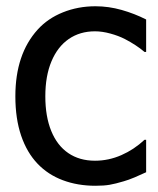

<svg xmlns="http://www.w3.org/2000/svg" viewBox="-20 -578 501 610"><path d="M99.6 -57.6Q65.4 -93.3 47.1 -147.2Q28.8 -201.2 28.8 -272Q28.8 -405.8 99.6 -483.9Q131.8 -519.5 179.9 -538.8Q228 -558.1 283.2 -558.1Q325.2 -558.1 366.5 -546.4Q407.7 -534.7 444.3 -516.1V-413.1H439Q413.1 -435.1 376.5 -454.1Q356.4 -464.4 330.6 -471.4Q304.7 -478.5 281.7 -478.5Q233.9 -478.5 198.5 -454.1Q163.1 -429.7 143.6 -383.3Q124 -336.9 124 -272Q124 -208 142.8 -161.9Q161.6 -115.7 197 -91.6Q232.4 -67.4 281.7 -67.4Q325.2 -67.4 365.7 -85.2Q406.2 -103 439 -133.8H444.3V-30.8Q428.7 -23.4 408 -14.6Q387.2 -5.9 373 -2Q346.7 5.9 328.6 9Q310.5 12.2 283.2 12.2Q226.6 12.2 179.7 -5.4Q132.8 -22.9 99.6 -57.6Z"/></svg>

Font: SG Kara Bold
Style: Regular
Weight: 400
Designer: Damoon Khanjanzadeh
Version: Version 1.000